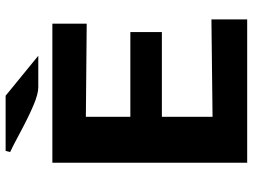

<svg xmlns="http://www.w3.org/2000/svg" viewBox="-128 -770 898 682"><g transform="rotate(-90 321.0 -429.0)"><path d="M126 -858H322Q346 -838 393 -800Q440 -762 464 -742H352Q328 -742 287 -759.5Q246 -777 191 -806.5Q136 -836 122 -842Q122 -844 124 -850Q126 -856 126 -858ZM84 0V-692H578V-570L247 -573V-415H548V-303H247V-123L593 -127V0Z"/></g></svg>

Font: Coval
Style: Black
Weight: 1000
Foundry: Context Ltd
Version: Version 001.000